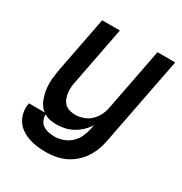

<svg xmlns="http://www.w3.org/2000/svg" viewBox="-161 -789 872 920"><g transform="rotate(30 275.0 -329.0)"><path d="M221 12Q195 12 171 9Q147 6 124.5 -2Q102 -10 82.5 -23.5Q63 -37 51 -56.5Q39 -76 34.5 -100Q30 -124 35 -150H122Q100 -167 89 -193.5Q78 -220 74 -249Q70 -278 73 -308.5Q76 -339 82 -370L140 -670H238L177 -354Q173 -337 171.5 -320.5Q170 -304 172 -288Q174 -272 179.5 -257.5Q185 -243 196 -232.5Q207 -222 222 -217.5Q237 -213 254 -213Q275 -213 297 -220.5Q319 -228 336.5 -244Q354 -260 364.5 -281Q375 -302 379 -323L446 -670H544L449 -180Q444 -154 434.5 -129Q425 -104 409.5 -81Q394 -58 372 -39Q350 -20 324.5 -8.5Q299 3 272.5 7.5Q246 12 221 12ZM221 -73Q244 -73 268.5 -82Q293 -91 311.5 -109Q330 -127 339.5 -150Q349 -173 354 -196L358 -215Q345 -195 327 -178Q309 -161 288 -149.5Q267 -138 244.5 -133Q222 -128 200 -128Q181 -128 163 -131.5Q145 -135 131 -144Q130 -127 137 -112Q144 -97 157 -88.5Q170 -80 187 -76.5Q204 -73 221 -73Z"/></g></svg>

Font: Lode Dark Term
Style: Bold Italic
Weight: 700
Italic angle: -11°
Monospace: yes
Designer: Belleve Invis
Foundry: Belleve Invis
Version: Version 29.2.0